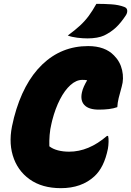

<svg xmlns="http://www.w3.org/2000/svg" viewBox="-20 -960 683 1000"><path d="M297 20Q199 20 134.5 -26Q70 -72 46.5 -150.5Q23 -229 48 -326L53 -348Q100 -528 200 -624Q300 -720 439 -720Q527 -720 574 -671Q606 -639 616 -594.5Q626 -550 614 -509Q604 -474 598 -449Q592 -424 591 -402Q572 -395 547.5 -392Q523 -389 495 -389Q442 -389 419.5 -413Q397 -437 407 -480Q410 -494 417 -509.5Q424 -525 434 -542Q424 -544 409 -544Q377 -544 347 -517Q317 -490 292.5 -442.5Q268 -395 252 -333L248 -316Q241 -288 238.5 -257Q236 -226 237 -198Q255 -184 281.5 -177Q308 -170 340 -170Q442 -170 537 -252H543Q546 -241 545.5 -221.5Q545 -202 542 -185Q532 -136 514.5 -100.5Q497 -65 472 -42Q405 20 297 20ZM482 -940Q523 -940 560.5 -937.5Q598 -935 627 -924Q641 -919 642.5 -906.5Q644 -894 636 -881Q609 -840 583 -816Q557 -792 522 -775Q507 -768 484.5 -764Q462 -760 436 -760Q411 -760 382.5 -763.5Q354 -767 333 -775Q371 -803 396.5 -826.5Q422 -850 442 -877Q462 -904 482 -940Z"/></svg>

Font: Recursive Mn Csl St Blk
Style: Italic
Weight: 900
Italic angle: -15°
Monospace: yes
Version: Version 1.079;hotconv 1.0.112;makeotfexe 2.5.65598; ttfautoh